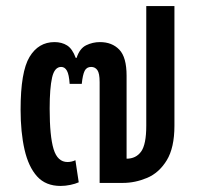

<svg xmlns="http://www.w3.org/2000/svg" viewBox="-20 -604 652 634"><path d="M180 10Q131 10 102.5 -21.5Q74 -53 61 -110Q48 -167 48 -242Q48 -367 77.5 -416Q107 -465 160 -465Q184 -465 201.5 -454Q219 -443 230 -413H233Q243 -444 264.5 -454.5Q286 -465 310 -465Q350 -465 374 -440Q398 -415 398 -354V-80Q429 -80 446 -103.5Q463 -127 463 -189V-584H556V-189Q556 -116 530.5 -74.5Q505 -33 465.5 -16.5Q426 0 386 0H309V-333Q309 -362 301.5 -372.5Q294 -383 281 -383Q266 -383 259.5 -370Q253 -357 250 -327H210Q208 -358 201 -370.5Q194 -383 182 -383Q160 -383 152 -348Q144 -313 144 -245Q144 -154 157 -111.5Q170 -69 203 -69Q209 -69 216 -70.5Q223 -72 229 -75L240 -2Q229 3 212.5 6.5Q196 10 180 10Z"/></svg>

Font: Noto Sans Thai UI Cond Med
Style: Regular
Weight: 500
Width: 3
Designer: Monotype Design Team
Foundry: Monotype Imaging Inc.
Version: Version 2.000; ttfautohint (v1.8.4.7-5d5b)